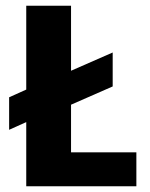

<svg xmlns="http://www.w3.org/2000/svg" viewBox="-20 -653 527 673"><path d="M458 -119V0H72V-225L12 -198V-312L72 -339V-633H229V-405L375 -469V-350L229 -286V-119Z"/></svg>

Font: Tajawal Black
Style: Regular
Weight: 900
Designer: Boutros Fonts
Foundry: Created by Boutros International 2017
Version: Version 1.700